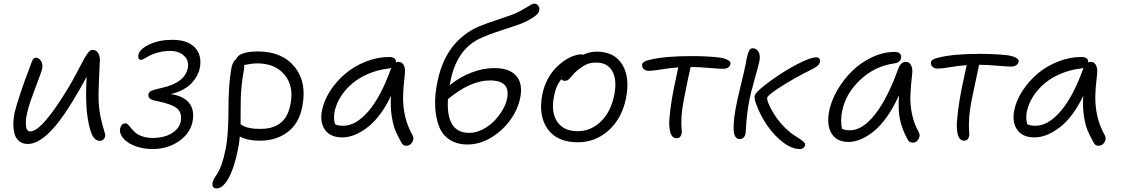

<svg xmlns="http://www.w3.org/2000/svg" viewBox="-20 -774 6157 1055"><path d="M132.8 17.1Q103 17.1 84 0.5Q64.9 -16.1 58.8 -43Q52.7 -69.8 53.5 -99.1Q54.2 -128.4 61 -158.2Q70.3 -197.3 95.5 -271.7Q120.6 -346.2 136.2 -383.8Q139.2 -391.6 142.8 -402.1Q146.5 -412.6 148.7 -418.5Q150.9 -424.3 153.6 -431.6Q156.2 -439 158.4 -442.9Q160.6 -446.8 163.6 -450.4Q166.5 -454.1 169.7 -455.6Q172.9 -457 176.8 -457Q193.4 -457 204.8 -439.5Q216.3 -421.9 211.9 -397.9Q209.5 -383.3 175.8 -295.2Q142.1 -207 132.8 -168.9Q120.1 -122.6 122.3 -87.2Q124.5 -51.8 146 -51.8Q179.2 -51.8 233.4 -115Q287.6 -178.2 357.9 -295.9Q376.5 -326.7 395.5 -362.5Q414.6 -398.4 426 -420.4Q437.5 -442.4 449 -462.2Q460.4 -481.9 470 -491Q479.5 -500 488.8 -500Q506.3 -500 517.6 -485.1Q528.8 -470.2 528.8 -443.8Q528.3 -428.7 525.9 -380.6Q523.4 -332.5 522.2 -291.3Q521 -250 522 -215.8Q524.9 -164.6 534.7 -122.1Q544.4 -79.6 551.8 -57.6Q559.1 -35.6 558.1 -26.9Q556.6 -15.6 548.1 -7.8Q539.6 0 528.8 0Q513.2 0 501.5 -11Q489.7 -22 481.4 -44.2Q473.1 -66.4 467.5 -93.8Q461.9 -121.1 457 -160.2Q449.7 -245.1 456.1 -352.1Q420.9 -285.6 375 -210.9Q235.8 17.1 132.8 17.1Z M817.9 44.9Q777.3 44.9 741.7 34.7Q706.1 24.4 682.9 8.3Q659.7 -7.8 647.9 -27.6Q636.2 -47.4 639.6 -65.9Q646 -96.2 669.9 -96.2Q677.2 -96.2 685.1 -87.9Q692.9 -79.6 702.1 -67.9Q711.4 -56.2 724.9 -44.4Q738.3 -32.7 762.9 -24.4Q787.6 -16.1 819.8 -16.1Q881.8 -16.1 923.3 -41.5Q964.8 -66.9 972.7 -105Q981.9 -152.3 954.1 -177.2Q926.3 -202.1 839.8 -219.2Q811 -224.6 802.2 -233.4Q793.5 -242.2 795.9 -255.9Q798.8 -269.5 812.7 -275.6Q826.7 -281.7 868.7 -291Q994.6 -318.4 1011.7 -398.9Q1020 -440.4 991.7 -467.3Q963.4 -494.1 914.6 -494.1Q881.3 -494.1 851.3 -486.3Q821.3 -478.5 804.4 -469.5Q787.6 -460.4 773.7 -452.6Q759.8 -444.8 754.9 -444.8Q747.1 -444.8 742.4 -452.4Q737.8 -460 740.7 -473.1Q747.1 -504.4 800.8 -529.8Q854.5 -555.2 926.8 -555.2Q1012.2 -555.2 1051.8 -512Q1091.3 -468.8 1077.6 -398.9Q1073.7 -379.4 1063.5 -359.6Q1053.2 -339.8 1035.2 -319.6Q1017.1 -299.3 986.8 -282.5Q956.5 -265.6 918 -256.8Q985.8 -248 1018.3 -209.2Q1050.8 -170.4 1037.6 -104Q1024.4 -40.5 962.6 2.2Q900.9 44.9 817.9 44.9Z M1408.7 -1Q1339.8 -1 1297.9 -23.9Q1294.9 9.8 1287.6 45.9Q1267.1 148.9 1235.8 205.1Q1204.6 261.2 1170.9 261.2Q1142.1 261.2 1148.4 228Q1150.4 217.8 1158.7 204.1Q1167 190.4 1176.5 175.8Q1186 161.1 1198 127.7Q1210 94.2 1218.8 49.8Q1228.5 2.4 1232.2 -59.3Q1235.8 -121.1 1235.4 -171.9Q1234.9 -222.7 1238.8 -287.4Q1242.7 -352.1 1252.4 -403.8Q1259.8 -438 1276.9 -448.2Q1292.5 -491.2 1398.4 -491.2Q1530.3 -491.2 1599.1 -406.2Q1668 -321.3 1640.6 -186Q1623 -95.7 1560.5 -48.3Q1498 -1 1408.7 -1ZM1318.8 -380.9Q1311.5 -343.3 1307.6 -301.5Q1303.7 -259.8 1303 -232.7Q1302.2 -205.6 1302.2 -158.7Q1302.2 -111.8 1301.8 -91.8L1308.1 -87.9Q1314 -84 1316.4 -82.8Q1318.8 -81.5 1326.2 -78.1Q1333.5 -74.7 1340.6 -73.2Q1347.7 -71.8 1358.4 -69.6Q1369.1 -67.4 1382.8 -66.7Q1396.5 -65.9 1412.6 -65.9Q1550.8 -65.9 1575.7 -199.2Q1596.2 -299.3 1544.2 -362.5Q1492.2 -425.8 1392.6 -425.8Q1366.7 -425.8 1321.8 -417Q1323.2 -401.4 1318.8 -380.9Z M1860.4 -19Q1795.4 -19 1765.9 -60.5Q1736.3 -102.1 1749.5 -168Q1760.3 -222.2 1794.4 -274.9Q1828.6 -327.6 1877.2 -368.9Q1925.8 -410.2 1989.7 -435.5Q2053.7 -460.9 2118.7 -460.9Q2137.7 -460.9 2147.7 -452.9Q2157.7 -444.8 2154.8 -431.2Q2162.1 -434.1 2169.4 -434.1Q2189 -434.1 2198.5 -416Q2208 -397.9 2204.6 -368.2Q2195.3 -289.1 2194.8 -237.8Q2194.3 -186.5 2206.3 -134.3Q2218.3 -82 2246.6 -30.8Q2257.3 -12.7 2245.4 7.1Q2233.4 26.9 2212.4 26.9Q2201.2 26.9 2195.3 22Q2189.5 17.1 2183.6 5.9Q2163.1 -31.2 2151.6 -59.1Q2140.1 -86.9 2132.3 -136.5Q2124.5 -186 2128.4 -247.1Q2072.8 -131.3 2000.5 -75.2Q1928.2 -19 1860.4 -19ZM1818.4 -160.2Q1811.5 -124 1820.8 -91.8Q1835.4 -83 1865.7 -83Q1936.5 -83 2005.4 -164.1Q2074.2 -245.1 2128.4 -397Q2128.9 -397.5 2129.4 -398.9Q2129.9 -400.4 2130.4 -400.9Q2122.6 -398.9 2117.7 -397.9Q2057.1 -391.1 2004.4 -368.7Q1951.7 -346.2 1914.1 -314Q1876.5 -281.7 1851.8 -242.2Q1827.1 -202.6 1818.4 -160.2Z M2549.3 20Q2490.7 20 2450.4 -6.6Q2410.2 -33.2 2392.1 -80.1Q2374 -127 2371.1 -190.4Q2368.2 -253.9 2384.3 -327.1Q2428.2 -544.9 2607.4 -627Q2647.5 -644 2723.6 -668.9Q2799.8 -693.8 2822.3 -705.1Q2839.8 -713.4 2860.8 -726.1Q2881.8 -738.8 2895 -746.3Q2908.2 -753.9 2914.1 -753.9Q2929.7 -753.9 2937.7 -742.9Q2945.8 -731.9 2943.4 -717.8Q2939.9 -700.7 2920.4 -685.8Q2900.9 -670.9 2864.3 -652.8Q2838.4 -640.6 2747.3 -611.3Q2656.2 -582 2610.4 -559.1Q2488.8 -498 2455.1 -328.1Q2454.6 -323.7 2453.1 -316.4Q2451.7 -309.1 2451.2 -306.2Q2506.8 -351.1 2571 -375.5Q2635.3 -399.9 2697.3 -399.9Q2779.8 -399.9 2816.9 -356.9Q2854 -314 2838.4 -235.8Q2825.7 -172.9 2783.7 -114.3Q2741.7 -55.7 2678.5 -17.8Q2615.2 20 2549.3 20ZM2672.4 -332Q2564 -332 2441.4 -229Q2430.2 -43.9 2558.1 -43.9Q2593.8 -43.9 2629.9 -61.8Q2666 -79.6 2693.4 -107.2Q2720.7 -134.8 2740.5 -168Q2760.3 -201.2 2766.1 -231.9Q2787.1 -332 2672.4 -332Z M3154.8 7.8Q3041 7.8 2989 -65.4Q2937 -138.7 2960 -254.9Q2968.3 -298.3 2988 -335.9Q3007.8 -373.5 3031.5 -398.4Q3055.2 -423.3 3081.8 -441.2Q3108.4 -459 3131.3 -467Q3154.3 -475.1 3171.9 -475.1Q3181.2 -475.1 3184.1 -473.1Q3220.7 -490.2 3258.8 -490.2Q3356 -490.2 3399.2 -419.4Q3442.4 -348.6 3419.9 -234.9Q3398.4 -125.5 3325.7 -58.8Q3252.9 7.8 3154.8 7.8ZM3023.9 -243.2Q3006.8 -156.2 3042.2 -104.7Q3077.6 -53.2 3153.8 -53.2Q3227.5 -53.2 3282.2 -106.9Q3336.9 -160.6 3355 -251Q3371.6 -334 3345 -382.1Q3318.4 -430.2 3254.9 -430.2Q3223.6 -430.2 3201.4 -419.7Q3179.2 -409.2 3150.9 -386.2Q3136.7 -374 3123.8 -358.4Q3110.8 -342.8 3103.3 -336.4Q3095.7 -330.1 3084 -330.1Q3069.3 -330.1 3064.9 -338.9Q3033.7 -301.8 3023.9 -243.2Z M3697.8 -14.2Q3661.1 -14.2 3657.7 -84Q3655.8 -112.3 3663.8 -174.8Q3671.9 -237.3 3683.6 -293Q3689 -319.8 3697 -356.2Q3705.1 -392.6 3707 -403.8Q3664.1 -400.9 3615.2 -392.8Q3566.4 -384.8 3546.9 -384.8Q3526.9 -384.8 3516.4 -395.5Q3505.9 -406.2 3508.8 -420.9Q3511.7 -436.5 3547.9 -444.8Q3630.4 -465.8 3777.8 -465.8Q3858.4 -465.8 3923.8 -459Q3957 -455.6 3976.6 -445.6Q3996.1 -435.5 3993.7 -423.8Q3988.8 -396 3952.6 -396Q3932.1 -396 3874.3 -400.9Q3816.4 -405.8 3780.8 -405.8H3774.9Q3767.1 -376.5 3738.8 -232.9Q3727.1 -174.3 3724.9 -132.6Q3722.7 -90.8 3724.9 -69.8Q3727.1 -48.8 3725.6 -41Q3719.7 -14.2 3697.8 -14.2Z M4044.4 -9.8Q4012.2 -9.8 4011 -66.9Q4009.8 -124 4031.7 -225.1Q4037.1 -250.5 4053.2 -316.4Q4069.3 -382.3 4076.7 -418.9Q4077.6 -423.3 4079.6 -433.8Q4081.5 -444.3 4082.5 -451.2Q4088.9 -481 4096.2 -494.9Q4103.5 -508.8 4115.7 -508.8Q4135.7 -508.8 4147.5 -489.7Q4159.2 -470.7 4152.8 -438Q4148.4 -416.5 4126.2 -337.4Q4104 -258.3 4097.7 -225.1Q4089.4 -182.6 4084.7 -140.1Q4080.1 -97.7 4078.9 -70.8Q4077.6 -43.9 4076.7 -40Q4073.7 -25.9 4065.4 -17.8Q4057.1 -9.8 4044.4 -9.8ZM4374.5 44.9Q4332 44.9 4284.4 9.5Q4236.8 -25.9 4197.8 -81.5Q4158.7 -137.2 4135.7 -200.2Q4124 -230.5 4126.5 -246.1Q4129.4 -258.8 4144.5 -272.9Q4169.4 -298.3 4230.5 -341.6Q4291.5 -384.8 4361.8 -421.9Q4432.1 -459 4465.8 -459Q4477.5 -459 4482.7 -450.9Q4487.8 -442.9 4485.8 -434.1Q4484.4 -426.8 4479.2 -419.9Q4474.1 -413.1 4463.6 -406.2Q4453.1 -399.4 4445.1 -395Q4437 -390.6 4420.9 -382.8Q4404.8 -375 4397.5 -371.1Q4319.3 -329.6 4258.5 -289.8Q4197.8 -250 4195.8 -237.8Q4191.9 -216.8 4228.8 -154.5Q4265.6 -92.3 4322.8 -45.9Q4335.4 -35.6 4359.1 -20.8Q4382.8 -5.9 4394.3 4.2Q4405.8 14.2 4403.8 22.9Q4402.3 32.2 4394.5 38.6Q4386.7 44.9 4374.5 44.9Z M4642.1 5.9Q4577.6 5.9 4549.3 -40.5Q4521 -86.9 4536.1 -164.1Q4547.9 -222.2 4581.8 -280.3Q4615.7 -338.4 4663.1 -384.5Q4710.4 -430.7 4772.2 -459.7Q4834 -488.8 4896 -488.8Q4914.6 -488.8 4924.3 -480Q4934.1 -471.2 4931.2 -455.1Q4926.3 -430.2 4895 -425.8Q4787.1 -411.1 4706.5 -335Q4626 -258.8 4607.4 -163.1Q4597.2 -111.3 4606.4 -66.9Q4621.1 -58.1 4650.4 -58.1Q4719.2 -58.1 4788.1 -145.5Q4856.9 -232.9 4916 -397Q4930.2 -434.1 4957 -434.1Q4976.6 -434.1 4986.1 -416Q4995.6 -397.9 4992.2 -368.2Q4983.4 -291.5 4982.2 -244.1Q4981 -196.8 4991.5 -146Q5002 -95.2 5028.3 -47.9Q5038.6 -30.8 5027.3 -10.5Q5016.1 9.8 4997.1 9.8Q4984.4 9.8 4977.5 4.9Q4970.7 0 4965.3 -11.2Q4938 -61.5 4926 -113.5Q4914.1 -165.5 4919.4 -250Q4889.6 -183.1 4853.5 -132.3Q4817.4 -81.5 4780.8 -52.2Q4744.1 -22.9 4709.5 -8.5Q4674.8 5.9 4642.1 5.9Z M5277.8 -1Q5241.2 -1 5237.8 -70.8Q5235.8 -98.6 5243.7 -161.4Q5251.5 -224.1 5263.7 -285.2Q5269 -313 5278.8 -356.4Q5288.6 -399.9 5291.5 -416Q5249 -413.1 5200.9 -405Q5152.8 -397 5133.8 -397Q5113.8 -397 5103.3 -407.7Q5092.8 -418.5 5095.7 -433.1Q5098.6 -448.7 5134.8 -457Q5215.3 -478 5362.8 -478Q5442.4 -478 5507.8 -471.2Q5541 -467.8 5560.5 -457.8Q5580.1 -447.8 5577.6 -436Q5570.8 -408.2 5535.6 -408.2Q5515.6 -408.2 5458.3 -413.1Q5400.9 -418 5365.7 -418H5359.9Q5355 -398.4 5319.8 -228Q5307.6 -166 5305.2 -122.3Q5302.7 -78.6 5304.9 -56.9Q5307.1 -35.2 5305.7 -27.8Q5299.8 -1 5277.8 -1Z M5664.1 -19Q5599.1 -19 5569.6 -60.5Q5540 -102.1 5553.2 -168Q5564 -222.2 5598.1 -274.9Q5632.3 -327.6 5680.9 -368.9Q5729.5 -410.2 5793.5 -435.5Q5857.4 -460.9 5922.4 -460.9Q5941.4 -460.9 5951.4 -452.9Q5961.4 -444.8 5958.5 -431.2Q5965.8 -434.1 5973.1 -434.1Q5992.7 -434.1 6002.2 -416Q6011.7 -397.9 6008.3 -368.2Q5999 -289.1 5998.5 -237.8Q5998 -186.5 6010 -134.3Q6022 -82 6050.3 -30.8Q6061 -12.7 6049.1 7.1Q6037.1 26.9 6016.1 26.9Q6004.9 26.9 5999 22Q5993.2 17.1 5987.3 5.9Q5966.8 -31.2 5955.3 -59.1Q5943.8 -86.9 5936 -136.5Q5928.2 -186 5932.1 -247.1Q5876.5 -131.3 5804.2 -75.2Q5731.9 -19 5664.1 -19ZM5622.1 -160.2Q5615.2 -124 5624.5 -91.8Q5639.2 -83 5669.4 -83Q5740.2 -83 5809.1 -164.1Q5877.9 -245.1 5932.1 -397Q5932.6 -397.5 5933.1 -398.9Q5933.6 -400.4 5934.1 -400.9Q5926.3 -398.9 5921.4 -397.9Q5860.8 -391.1 5808.1 -368.7Q5755.4 -346.2 5717.8 -314Q5680.2 -281.7 5655.5 -242.2Q5630.9 -202.6 5622.1 -160.2Z"/></svg>

Font: Shantell Sans Irregular
Style: Italic
Weight: 300
Italic angle: -11.31°
Designer: Stephen Nixon, Anya Danilova, Shantell Martin
Foundry: Arrow Type
Version: Version 1.006;[9816181b4]